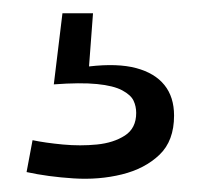

<svg xmlns="http://www.w3.org/2000/svg" viewBox="-20 -22 302 289"><path d="M20 237 29 189Q48 193 74.5 195.5Q101 198 126 195.5Q151 193 168 182Q185 171 185 148Q185 138 181 129.5Q177 121 164 114Q151 107 126 104.5Q101 102 61 105L74 -2H120L114 78Q157 73 185 80.5Q213 88 227.5 106Q242 124 242 152Q242 190 220 211Q198 232 163.5 240.5Q129 249 90.5 246.5Q52 244 20 237Z"/></svg>

Font: Bricolage Grotesque 96pt ExtraBold Light
Style: Regular
Weight: 300
Version: Version 1.001;gftools[0.9.33.dev8+g029e19f]